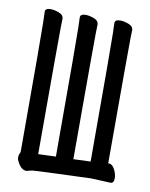

<svg xmlns="http://www.w3.org/2000/svg" viewBox="-82 -775 665 849"><g transform="rotate(10 250.0 -350.5)"><path d="M95 13Q72 13 56 -18Q49 -30 49 -40Q49 -51 52.5 -56Q56 -61 56 -70Q56 -620 54.5 -648.5Q53 -677 53 -694Q53 -710 77 -710Q94 -710 115 -702Q136 -694 136 -676Q136 -664 135 -638.5Q134 -613 134 -69L213 -72Q213 -622 211.5 -650.5Q210 -679 210 -696Q210 -712 234 -712Q251 -712 272 -704Q293 -696 293 -678Q293 -666 292 -640.5Q291 -615 291 -74L368 -77Q368 -624 366.5 -652.5Q365 -681 365 -698Q365 -714 389 -714Q406 -714 427 -706Q448 -698 448 -680Q448 -668 447 -642.5Q446 -617 446 -82L449 -83Q464 -83 475 -62.5Q486 -42 486 -23Q486 0 471 0L383 -4Q131 5 120.5 7Q110 9 95 13Z"/></g></svg>

Font: LXGW WenKai Mono Medium
Style: Regular
Weight: 500
Monospace: yes
Designer: LXGW / Fontworks Inc.
Foundry: LXGW / Fontworks Inc.
Version: Version 1.520; June 14, 2025